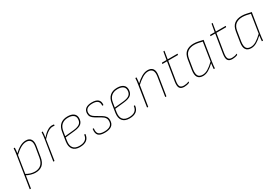

<svg xmlns="http://www.w3.org/2000/svg" viewBox="63 -1679 4222 2924"><g transform="rotate(-30 2174.0 -216.5)"><path d="M233 11Q196 11 154.5 -1Q113 -13 75 -34L79 -56Q116 -33 155 -21Q194 -9 234 -9Q300 -9 341.5 -45.5Q383 -82 396 -158L425 -330Q437 -401 415 -435Q393 -469 341 -469Q294 -469 244 -441Q194 -413 128 -352L131 -378Q192 -435 243 -462.5Q294 -490 346 -490Q406 -490 432.5 -450.5Q459 -411 446 -333L417 -158Q403 -70 356.5 -29.5Q310 11 233 11ZM33 185Q28 185 29 181L116 -368Q121 -395 123.5 -422.5Q126 -450 127 -475Q127 -479 131 -479H145Q148 -479 148 -475Q147 -451 144.5 -425.5Q142 -400 137 -374L135 -364L50 181Q49 185 44 185Z M554 0Q549 0 550 -4L608 -368Q613 -394 615.5 -422Q618 -450 619 -475Q619 -479 623 -479H636Q639 -479 639 -475Q638 -452 635.5 -425.5Q633 -399 627 -368L626 -361L571 -4Q570 0 565 0ZM615 -343 620 -368Q642 -394 671.5 -422.5Q701 -451 736.5 -470.5Q772 -490 809 -490Q830 -490 840 -487Q842 -486 842 -485Q842 -484 842 -482Q842 -480 841.5 -475.5Q841 -471 839 -468Q838 -464 834 -465Q830 -467 823 -467.5Q816 -468 805 -468Q772 -468 739 -449.5Q706 -431 675.5 -402.5Q645 -374 615 -343Z M1014 11Q932 11 893.5 -36Q855 -83 867 -169L892 -326Q904 -407 951.5 -448.5Q999 -490 1078 -490Q1147 -490 1184.5 -461.5Q1222 -433 1222 -380Q1222 -319 1185 -285.5Q1148 -252 1057 -243L897 -226L888 -168Q877 -91 909.5 -50Q942 -9 1015 -9Q1083 -9 1119.5 -36.5Q1156 -64 1162 -119Q1162 -123 1167 -123H1180Q1183 -123 1183 -119Q1176 -53 1133.5 -21Q1091 11 1014 11ZM900 -246 1054 -261Q1133 -269 1166.5 -296.5Q1200 -324 1200 -379Q1200 -422 1168 -445.5Q1136 -469 1076 -469Q1008 -469 966 -433Q924 -397 913 -326Z M1451 11Q1370 11 1338.5 -22.5Q1307 -56 1317 -129Q1317 -134 1321 -134H1334Q1337 -134 1337 -128Q1328 -65 1354.5 -37Q1381 -9 1454 -9Q1594 -9 1594 -115Q1594 -147 1578 -170.5Q1562 -194 1525 -215L1431 -270Q1393 -293 1376.5 -317Q1360 -341 1360 -375Q1360 -432 1398 -461Q1436 -490 1509 -490Q1581 -490 1615 -459.5Q1649 -429 1642 -370Q1642 -365 1637 -365H1624Q1621 -365 1621 -370Q1630 -470 1508 -470Q1381 -470 1381 -376Q1381 -347 1395.5 -327Q1410 -307 1445 -286L1539 -231Q1580 -206 1597.5 -180.5Q1615 -155 1615 -118Q1615 -53 1574 -21Q1533 11 1451 11Z M1886 11Q1804 11 1765.5 -36Q1727 -83 1739 -169L1764 -326Q1776 -407 1823.5 -448.5Q1871 -490 1950 -490Q2019 -490 2056.5 -461.5Q2094 -433 2094 -380Q2094 -319 2057 -285.5Q2020 -252 1929 -243L1769 -226L1760 -168Q1749 -91 1781.5 -50Q1814 -9 1887 -9Q1955 -9 1991.5 -36.5Q2028 -64 2034 -119Q2034 -123 2039 -123H2052Q2055 -123 2055 -119Q2048 -53 2005.5 -21Q1963 11 1886 11ZM1772 -246 1926 -261Q2005 -269 2038.5 -296.5Q2072 -324 2072 -379Q2072 -422 2040 -445.5Q2008 -469 1948 -469Q1880 -469 1838 -433Q1796 -397 1785 -326Z M2522 0Q2517 0 2518 -4L2570 -329Q2593 -469 2483 -469Q2434 -469 2379.5 -435Q2325 -401 2268 -348L2271 -373Q2325 -426 2380 -458Q2435 -490 2487 -490Q2548 -490 2576.5 -452Q2605 -414 2591 -331L2539 -4Q2538 0 2533 0ZM2202 0Q2197 0 2198 -4L2255 -368Q2260 -395 2263 -423Q2266 -451 2267 -475Q2267 -479 2271 -479H2285Q2288 -479 2288 -475Q2287 -451 2284 -424.5Q2281 -398 2277 -372L2276 -363L2219 -4Q2218 0 2213 0Z M2849 11Q2792 11 2770.5 -21Q2749 -53 2760 -128L2813 -458H2735Q2730 -458 2731 -463L2734 -475Q2735 -479 2739 -479H2816L2840 -614Q2842 -618 2845 -618H2855Q2860 -618 2859 -614L2837 -479H3006Q3011 -479 3010 -474L3007 -462Q3006 -458 3002 -458H2834L2781 -129Q2771 -64 2787.5 -36.5Q2804 -9 2853 -9Q2875 -9 2897 -13.5Q2919 -18 2939 -28Q2941 -29 2942 -28Q2943 -27 2943 -25L2941 -12Q2941 -8 2936 -6Q2917 2 2893.5 6.5Q2870 11 2849 11Z M3180 11Q3115 11 3088 -30Q3061 -71 3074 -153L3102 -329Q3116 -416 3167 -453Q3218 -490 3295 -490Q3337 -490 3375.5 -481Q3414 -472 3459 -463L3403 -111Q3397 -73 3394.5 -49Q3392 -25 3391 -3Q3391 0 3387 0H3374Q3370 0 3370 -3Q3372 -26 3374.5 -50Q3377 -74 3380 -97Q3324 -43 3276 -16Q3228 11 3180 11ZM3184 -9Q3230 -9 3277.5 -37.5Q3325 -66 3385 -123L3435 -446Q3399 -456 3362.5 -462.5Q3326 -469 3295 -469Q3228 -469 3182 -437Q3136 -405 3123 -327L3095 -153Q3085 -80 3105.5 -44.5Q3126 -9 3184 -9Z M3696 11Q3639 11 3617.5 -21Q3596 -53 3607 -128L3660 -458H3582Q3577 -458 3578 -463L3581 -475Q3582 -479 3586 -479H3663L3687 -614Q3689 -618 3692 -618H3702Q3707 -618 3706 -614L3684 -479H3853Q3858 -479 3857 -474L3854 -462Q3853 -458 3849 -458H3681L3628 -129Q3618 -64 3634.5 -36.5Q3651 -9 3700 -9Q3722 -9 3744 -13.5Q3766 -18 3786 -28Q3788 -29 3789 -28Q3790 -27 3790 -25L3788 -12Q3788 -8 3783 -6Q3764 2 3740.5 6.5Q3717 11 3696 11Z M4027 11Q3962 11 3935 -30Q3908 -71 3921 -153L3949 -329Q3963 -416 4014 -453Q4065 -490 4142 -490Q4184 -490 4222.5 -481Q4261 -472 4306 -463L4250 -111Q4244 -73 4241.5 -49Q4239 -25 4238 -3Q4238 0 4234 0H4221Q4217 0 4217 -3Q4219 -26 4221.5 -50Q4224 -74 4227 -97Q4171 -43 4123 -16Q4075 11 4027 11ZM4031 -9Q4077 -9 4124.5 -37.5Q4172 -66 4232 -123L4282 -446Q4246 -456 4209.5 -462.5Q4173 -469 4142 -469Q4075 -469 4029 -437Q3983 -405 3970 -327L3942 -153Q3932 -80 3952.5 -44.5Q3973 -9 4031 -9Z"/></g></svg>

Font: Sofia Sans Semi Condensed Thin
Style: Italic
Weight: 250
Italic angle: -9°
Version: Version 4.100